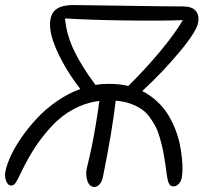

<svg xmlns="http://www.w3.org/2000/svg" viewBox="-29 -679 827 753"><path d="M341.8 54.2Q321.8 54.2 314 30.8Q306.2 7.3 311 -17.1Q312.5 -24.4 320.3 -56.9Q328.1 -89.4 331.1 -105Q346.2 -179.2 360.8 -283.2Q307.1 -276.4 260 -251.2Q212.9 -226.1 175.3 -185.8Q137.7 -145.5 109.1 -102.1Q80.6 -58.6 54.2 -3.9Q39.6 27.3 32.2 38.1Q24.9 48.8 15.1 48.8Q2.4 48.8 -4.6 31.5Q-11.7 14.2 -7.8 -6.8Q-2 -35.2 14.4 -70.1Q30.8 -105 57.9 -143.6Q85 -182.1 118.4 -217.5Q151.9 -252.9 195.8 -283.2Q239.7 -313.5 286.1 -330.1Q229 -403.3 194.6 -479.5Q160.2 -555.7 168.9 -603Q173.8 -632.3 196 -645.8Q218.3 -659.2 257.8 -659.2Q286.6 -659.2 456.5 -656.5Q626.5 -653.8 689 -653.8Q724.1 -653.8 738.8 -636.2Q753.4 -618.7 748 -589.8Q741.2 -554.7 676 -476.3Q610.8 -397.9 528.8 -321.8Q560.1 -306.2 585.9 -282.2Q611.8 -258.3 628.4 -231.9Q645 -205.6 657.2 -175.3Q669.4 -145 675.3 -117.2Q681.2 -89.4 684.1 -62.7Q687 -36.1 686.8 -16.6Q686.5 2.9 684.1 16.1Q682.6 29.3 673.6 40.5Q664.6 51.8 650.9 51.8Q646 51.8 642.1 50Q638.2 48.3 635.5 43.9Q632.8 39.6 631.1 35.2Q629.4 30.8 627.7 21.7Q626 12.7 625 5.6Q624 -1.5 622.3 -14.6Q620.6 -27.8 619.1 -37.1Q614.7 -66.9 610.6 -87.4Q606.4 -107.9 598.9 -135Q591.3 -162.1 582.3 -180.4Q573.2 -198.7 558.6 -218.8Q543.9 -238.8 525.6 -251.2Q507.3 -263.7 481.7 -272.7Q456.1 -281.7 424.8 -284.2Q410.6 -162.1 375 13.2Q371.1 33.7 361.6 43.9Q352.1 54.2 341.8 54.2ZM397.9 -350.1Q441.4 -350.1 474.1 -341.8Q543.9 -410.6 601.8 -480.7Q659.7 -550.8 688 -600.1Q604.5 -596.7 457.8 -598.9Q311 -601.1 226.1 -606.9Q231 -545.4 260.3 -483.2Q289.6 -420.9 345.2 -346.2Q369.1 -350.1 397.9 -350.1Z"/></svg>

Font: Shantell Sans Bouncy
Style: Italic
Weight: 300
Italic angle: -11.31°
Designer: Stephen Nixon, Anya Danilova, Shantell Martin
Foundry: Arrow Type
Version: Version 1.006;[9816181b4]